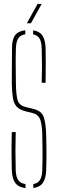

<svg xmlns="http://www.w3.org/2000/svg" viewBox="-20 -959 296 983"><path d="M150.5 3.5V-16.5Q174.5 -21 185 -38.2Q195.5 -55.5 196.5 -88Q197.5 -122.5 197.8 -147.8Q198 -173 197.5 -199.8Q197 -226.5 196.5 -266Q196 -312.5 187.5 -342.2Q179 -372 147.5 -380L111.5 -389Q80.5 -396.5 65.8 -412.5Q51 -428.5 46.2 -456.8Q41.5 -485 40.5 -529Q40 -567.5 40.8 -617.5Q41.5 -667.5 41.5 -713Q41.5 -757 57.2 -778.5Q73 -800 109.5 -804V-783.5Q84.5 -779.5 73.5 -762.5Q62.5 -745.5 61.5 -712Q60 -666.5 60.5 -620.8Q61 -575 61.5 -529Q62.5 -470.5 70.5 -445Q78.5 -419.5 111.5 -411L148.5 -402Q193.5 -391.5 204.2 -359.2Q215 -327 216.5 -266Q217.5 -224.5 217.8 -198.2Q218 -172 217.8 -147.8Q217.5 -123.5 216.5 -88Q215 -44.5 199.2 -22.5Q183.5 -0.5 150.5 3.5ZM193.5 -535Q196.5 -623.5 193.5 -712Q192.5 -744.5 182.5 -761.5Q172.5 -778.5 149.5 -783V-803.5Q182 -799 197 -777.2Q212 -755.5 213.5 -712Q215 -648.5 213.5 -535ZM110.5 4Q75 0 58.5 -22Q42 -44 40.5 -88Q39.5 -127 39.2 -156Q39 -185 39.2 -214.2Q39.5 -243.5 40.5 -283H60.5Q57.5 -185.5 60.5 -88Q61.5 -54.5 73 -37.5Q84.5 -20.5 110.5 -16.5ZM117.5 -840 172.5 -939H193.5L138.5 -840Z"/></svg>

Font: Big Shoulders Stencil Display Thin
Style: Regular
Weight: 100
Designer: Patric King
Foundry: XO Type Co
Version: Version 1.000